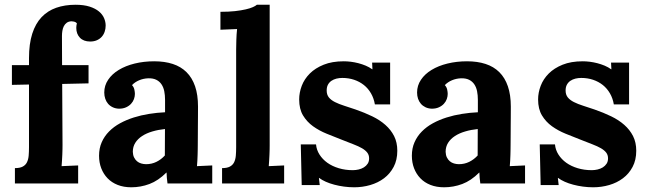

<svg xmlns="http://www.w3.org/2000/svg" viewBox="-20 -775 2739 811"><path d="M242.7 -420.4 244.1 -162.6Q244.1 -155.3 243.9 -144.8Q243.7 -134.3 243.2 -122.1Q242.7 -109.9 241.9 -97.2Q241.2 -84.5 240.2 -73.2L310.1 -76.2V0H43V-64.9Q64 -64.9 75.9 -71.3Q87.9 -77.6 93.8 -89.4Q99.6 -101.1 101.1 -117.4Q102.5 -133.8 102.5 -153.8V-418L30.3 -416.5V-500H102.5V-529.3Q102.5 -589.8 116.2 -632.6Q129.9 -675.3 155.5 -702.4Q181.2 -729.5 217.5 -742.2Q253.9 -754.9 298.8 -754.9Q334 -754.9 358.4 -747.1Q382.8 -739.3 397.9 -726.6Q413.1 -713.9 419.7 -698.2Q426.3 -682.6 426.3 -667Q426.3 -653.3 422.1 -641.1Q418 -628.9 409.7 -619.6Q401.4 -610.4 389.2 -605Q377 -599.6 360.8 -599.6Q333 -599.6 317.6 -615.7Q302.2 -631.8 302.2 -657.2Q302.2 -665.5 304.7 -676.8Q299.8 -682.1 293 -683.6Q286.1 -685.1 282.2 -685.1Q269.5 -684.6 261.7 -678.7Q253.9 -672.9 249.5 -664.1Q245.1 -655.3 243.4 -644.5Q241.7 -633.8 241.7 -623L242.2 -500H354V-422.9Z M676.8 -230Q648.4 -227.1 623.5 -219.7Q598.6 -212.4 580.3 -200.4Q562 -188.5 551.5 -171.9Q541 -155.3 541 -133.8Q541.5 -119.6 546.4 -109.9Q551.3 -100.1 558.8 -93.8Q566.4 -87.4 576.4 -84.5Q586.4 -81.5 597.2 -81.5Q620.6 -81.5 640.6 -91.3Q660.6 -101.1 676.3 -118.2ZM420.4 -384.3Q420.4 -413.6 436.8 -438Q453.1 -462.4 481.7 -479.7Q510.3 -497.1 548.8 -506.6Q587.4 -516.1 631.3 -516.1Q675.3 -516.1 709.7 -504.9Q744.1 -493.7 767.8 -470.2Q791.5 -446.8 804 -410.6Q816.4 -374.5 816.4 -324.7Q816.4 -299.3 816.2 -280Q815.9 -260.7 815.9 -242.9Q815.9 -225.1 815.7 -205.6Q815.4 -186 815.4 -160.6Q815.4 -153.3 815.2 -143.1Q814.9 -132.8 814.7 -121.1Q814.5 -109.4 813.7 -96.9Q813 -84.5 812 -73.2L876.5 -76.2V0H687.5Q685.5 -14.2 684.8 -23.7Q684.1 -33.2 683.6 -45.9H682.6Q648.4 -11.7 611.3 2.2Q574.2 16.1 534.7 16.1Q502.4 16.1 477.1 6.1Q451.7 -3.9 434.3 -22Q417 -40 407.7 -64.2Q398.4 -88.4 398.4 -117.2Q398.4 -148.9 409.7 -174.3Q420.9 -199.7 440.7 -219.7Q460.4 -239.7 487.3 -254.4Q514.2 -269 545.2 -278.8Q576.2 -288.6 609.9 -293.9Q643.6 -299.3 677.2 -300.8V-353Q677.2 -373 673.8 -389.9Q670.4 -406.7 662.1 -418.9Q653.8 -431.2 640.1 -438Q626.5 -444.8 606 -444.3Q585.4 -443.4 567.9 -436Q550.3 -428.7 537.6 -415.5Q545.4 -407.2 547.6 -396.5Q549.8 -385.7 549.8 -378.4Q549.8 -367.7 545.9 -356.7Q542 -345.7 533.7 -336.7Q525.4 -327.6 512.7 -321.8Q500 -315.9 482.4 -315.9Q467.8 -316.4 456.1 -322Q444.3 -327.6 436.5 -336.7Q428.7 -345.7 424.6 -357.9Q420.4 -370.1 420.4 -384.3Z M1119.1 -160.6Q1119.1 -153.3 1118.9 -143.1Q1118.7 -132.8 1118.2 -121.1Q1117.7 -109.4 1116.9 -96.9Q1116.2 -84.5 1115.2 -73.2L1180.2 -76.2V0H918V-64.9Q939 -64.9 950.9 -71.3Q962.9 -77.6 968.8 -89.4Q974.6 -101.1 976.1 -117.4Q977.5 -133.8 977.5 -153.8V-564.9Q977.5 -583 978.3 -606.4Q979 -629.9 981.4 -652.3L911.1 -649.4V-725.1Q945.8 -725.1 972.4 -728Q999 -731 1017.8 -735.4Q1036.6 -739.7 1048.1 -744.9Q1059.6 -750 1064.9 -754.9H1119.1Z M1314.9 -165Q1316.9 -142.1 1329.6 -122.1Q1342.3 -102.1 1362.8 -87.4Q1383.3 -72.8 1410.9 -64.5Q1438.5 -56.2 1470.2 -56.2Q1482.4 -56.2 1494.9 -59.1Q1507.3 -62 1517.1 -68.1Q1526.9 -74.2 1533 -83.5Q1539.1 -92.8 1539.1 -106Q1539.1 -120.1 1531.5 -130.1Q1523.9 -140.1 1509.3 -148.7Q1494.6 -157.2 1472.9 -165.5Q1451.2 -173.8 1422.9 -185.1Q1391.6 -197.3 1359.9 -210.2Q1328.1 -223.1 1302.2 -241.7Q1276.4 -260.3 1260 -287.4Q1243.7 -314.5 1243.7 -355Q1243.7 -383.8 1254.6 -412.6Q1265.6 -441.4 1288.6 -464.4Q1311.5 -487.3 1347.2 -501.7Q1382.8 -516.1 1432.1 -516.1Q1445.8 -516.1 1461.7 -514.2Q1477.5 -512.2 1493.7 -508.1Q1509.8 -503.9 1524.9 -497.6Q1540 -491.2 1552.2 -482.4H1553.2L1551.8 -510.7H1627.9V-334H1563.5Q1559.1 -359.9 1547.1 -380.6Q1535.2 -401.4 1517.1 -415.8Q1499 -430.2 1475.8 -438Q1452.6 -445.8 1425.8 -445.8Q1413.1 -445.8 1401.1 -442.9Q1389.2 -439.9 1379.9 -433.6Q1370.6 -427.2 1365.2 -417.2Q1359.9 -407.2 1359.9 -392.6Q1359.9 -375 1369.1 -363.5Q1378.4 -352.1 1395 -343.8Q1411.6 -335.4 1433.8 -328.4Q1456.1 -321.3 1481.9 -312.5Q1520 -299.3 1552.2 -283.7Q1584.5 -268.1 1607.9 -247.3Q1631.3 -226.6 1644.8 -200Q1658.2 -173.3 1658.2 -138.2Q1658.2 -99.1 1642.8 -70.1Q1627.4 -41 1602.1 -22Q1576.7 -2.9 1543.9 6.6Q1511.2 16.1 1476.1 16.1Q1454.6 16.1 1433.1 13.2Q1411.6 10.3 1392.1 5.1Q1372.6 0 1356.2 -7.3Q1339.8 -14.6 1328.1 -23.4H1327.1L1330.6 6.8H1254.4L1250.5 -165Z M1998 -230Q1969.7 -227.1 1944.8 -219.7Q1919.9 -212.4 1901.6 -200.4Q1883.3 -188.5 1872.8 -171.9Q1862.3 -155.3 1862.3 -133.8Q1862.8 -119.6 1867.7 -109.9Q1872.6 -100.1 1880.1 -93.8Q1887.7 -87.4 1897.7 -84.5Q1907.7 -81.5 1918.5 -81.5Q1941.9 -81.5 1961.9 -91.3Q1981.9 -101.1 1997.6 -118.2ZM1741.7 -384.3Q1741.7 -413.6 1758.1 -438Q1774.4 -462.4 1803 -479.7Q1831.5 -497.1 1870.1 -506.6Q1908.7 -516.1 1952.6 -516.1Q1996.6 -516.1 2031 -504.9Q2065.4 -493.7 2089.1 -470.2Q2112.8 -446.8 2125.2 -410.6Q2137.7 -374.5 2137.7 -324.7Q2137.7 -299.3 2137.5 -280Q2137.2 -260.7 2137.2 -242.9Q2137.2 -225.1 2137 -205.6Q2136.7 -186 2136.7 -160.6Q2136.7 -153.3 2136.5 -143.1Q2136.2 -132.8 2136 -121.1Q2135.7 -109.4 2135 -96.9Q2134.3 -84.5 2133.3 -73.2L2197.8 -76.2V0H2008.8Q2006.8 -14.2 2006.1 -23.7Q2005.4 -33.2 2004.9 -45.9H2003.9Q1969.7 -11.7 1932.6 2.2Q1895.5 16.1 1856 16.1Q1823.7 16.1 1798.3 6.1Q1772.9 -3.9 1755.6 -22Q1738.3 -40 1729 -64.2Q1719.7 -88.4 1719.7 -117.2Q1719.7 -148.9 1731 -174.3Q1742.2 -199.7 1762 -219.7Q1781.7 -239.7 1808.6 -254.4Q1835.4 -269 1866.5 -278.8Q1897.5 -288.6 1931.2 -293.9Q1964.8 -299.3 1998.5 -300.8V-353Q1998.5 -373 1995.1 -389.9Q1991.7 -406.7 1983.4 -418.9Q1975.1 -431.2 1961.4 -438Q1947.8 -444.8 1927.2 -444.3Q1906.7 -443.4 1889.2 -436Q1871.6 -428.7 1858.9 -415.5Q1866.7 -407.2 1868.9 -396.5Q1871.1 -385.7 1871.1 -378.4Q1871.1 -367.7 1867.2 -356.7Q1863.3 -345.7 1855 -336.7Q1846.7 -327.6 1834 -321.8Q1821.3 -315.9 1803.7 -315.9Q1789.1 -316.4 1777.3 -322Q1765.6 -327.6 1757.8 -336.7Q1750 -345.7 1745.8 -357.9Q1741.7 -370.1 1741.7 -384.3Z M2324.2 -165Q2326.2 -142.1 2338.9 -122.1Q2351.6 -102.1 2372.1 -87.4Q2392.6 -72.8 2420.2 -64.5Q2447.8 -56.2 2479.5 -56.2Q2491.7 -56.2 2504.2 -59.1Q2516.6 -62 2526.4 -68.1Q2536.1 -74.2 2542.2 -83.5Q2548.3 -92.8 2548.3 -106Q2548.3 -120.1 2540.8 -130.1Q2533.2 -140.1 2518.6 -148.7Q2503.9 -157.2 2482.2 -165.5Q2460.4 -173.8 2432.1 -185.1Q2400.9 -197.3 2369.1 -210.2Q2337.4 -223.1 2311.5 -241.7Q2285.6 -260.3 2269.3 -287.4Q2252.9 -314.5 2252.9 -355Q2252.9 -383.8 2263.9 -412.6Q2274.9 -441.4 2297.9 -464.4Q2320.8 -487.3 2356.4 -501.7Q2392.1 -516.1 2441.4 -516.1Q2455.1 -516.1 2470.9 -514.2Q2486.8 -512.2 2502.9 -508.1Q2519 -503.9 2534.2 -497.6Q2549.3 -491.2 2561.5 -482.4H2562.5L2561 -510.7H2637.2V-334H2572.8Q2568.4 -359.9 2556.4 -380.6Q2544.4 -401.4 2526.4 -415.8Q2508.3 -430.2 2485.1 -438Q2461.9 -445.8 2435.1 -445.8Q2422.4 -445.8 2410.4 -442.9Q2398.4 -439.9 2389.2 -433.6Q2379.9 -427.2 2374.5 -417.2Q2369.1 -407.2 2369.1 -392.6Q2369.1 -375 2378.4 -363.5Q2387.7 -352.1 2404.3 -343.8Q2420.9 -335.4 2443.1 -328.4Q2465.3 -321.3 2491.2 -312.5Q2529.3 -299.3 2561.5 -283.7Q2593.8 -268.1 2617.2 -247.3Q2640.6 -226.6 2654.1 -200Q2667.5 -173.3 2667.5 -138.2Q2667.5 -99.1 2652.1 -70.1Q2636.7 -41 2611.3 -22Q2585.9 -2.9 2553.2 6.6Q2520.5 16.1 2485.4 16.1Q2463.9 16.1 2442.4 13.2Q2420.9 10.3 2401.4 5.1Q2381.8 0 2365.5 -7.3Q2349.1 -14.6 2337.4 -23.4H2336.4L2339.8 6.8H2263.7L2259.8 -165Z"/></svg>

Font: Parastoo FD
Style: Bold-FD
Weight: 700
Foundry: Saber Rastikerdar (saber.rastikerdar@gmail.com)
Version: Version 2.0.1